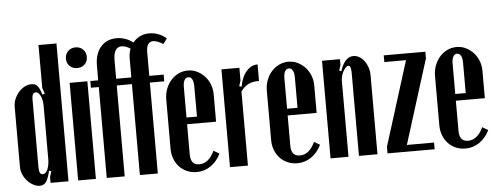

<svg xmlns="http://www.w3.org/2000/svg" viewBox="-48 -835 2512 970"><g transform="rotate(-5 1207.5 -349.5)"><path d="M182 -58 171 -62Q161 -21 149.5 -5.5Q138 10 119 10Q102 10 85 1Q68 -8 55 -22.5Q42 -37 34 -55.5Q26 -74 26 -93V-398Q26 -419 34 -438Q42 -457 55 -472Q68 -487 85 -496Q102 -505 121 -505Q140 -505 150.5 -492.5Q161 -480 171 -448L183 -452L173 -481V-699H264V0H173V-30ZM172 -391Q172 -421 162 -441.5Q152 -462 138 -462Q119 -462 119 -429V-83Q119 -47 138 -47Q153 -47 162.5 -68.5Q172 -90 172 -122Z M305 -618Q305 -641 320 -656Q335 -671 358 -671Q381 -671 396 -656Q411 -641 411 -618Q411 -595 396 -580.5Q381 -566 358 -566Q335 -566 320 -580.5Q305 -595 305 -618ZM403 -495V0H313V-495Z M626 0V-461H549V0H458V-461H418V-495H458V-570Q458 -629 488 -664Q518 -699 569 -699Q614 -699 652 -670Q685 -709 735 -709Q783 -709 822 -676L802 -649Q772 -668 752 -668Q717 -668 717 -615V-495H790V-461H717V0ZM549 -495H626V-593Q626 -618 635 -640Q611 -656 591 -656Q549 -656 549 -588Z M792 -369Q792 -397 801.5 -422Q811 -447 827.5 -465.5Q844 -484 866 -494.5Q888 -505 913 -505Q938 -505 959.5 -494.5Q981 -484 997.5 -466.5Q1014 -449 1023.5 -425Q1033 -401 1033 -374V-235H886V-82Q886 -28 930 -28Q978 -28 1007 -90L1036 -73Q1017 -34 985 -12Q953 10 914 10Q888 10 865.5 0.5Q843 -9 826.5 -26.5Q810 -44 801 -67.5Q792 -91 792 -118ZM939 -269V-424Q939 -446 932 -458.5Q925 -471 912 -471Q900 -471 893 -458.5Q886 -446 886 -424V-269Z M1174 -496V-432L1165 -403L1177 -400Q1185 -448 1209.5 -476.5Q1234 -505 1267 -505V-421Q1234 -422 1211 -409.5Q1188 -397 1174 -375V0H1083V-496Z M1302 -369Q1302 -397 1311.5 -422Q1321 -447 1337.5 -465.5Q1354 -484 1376 -494.5Q1398 -505 1423 -505Q1448 -505 1469.5 -494.5Q1491 -484 1507.5 -466.5Q1524 -449 1533.5 -425Q1543 -401 1543 -374V-235H1396V-82Q1396 -28 1440 -28Q1488 -28 1517 -90L1546 -73Q1527 -34 1495 -12Q1463 10 1424 10Q1398 10 1375.5 0.5Q1353 -9 1336.5 -26.5Q1320 -44 1311 -67.5Q1302 -91 1302 -118ZM1449 -269V-424Q1449 -446 1442 -458.5Q1435 -471 1422 -471Q1410 -471 1403 -458.5Q1396 -446 1396 -424V-269Z M1686 -434Q1708 -505 1753 -505Q1768 -505 1782.5 -496.5Q1797 -488 1807.5 -474Q1818 -460 1824.5 -441Q1831 -422 1831 -401V0H1737V-422Q1737 -458 1723 -458Q1717 -458 1710 -451Q1703 -444 1697 -433.5Q1691 -423 1687.5 -410Q1684 -397 1684 -385V0H1593V-495H1684V-465L1675 -438Z M1882 0V-34L2016 -461H1906V-495H2117V-461L1983 -34H2121V0Z M2155 -369Q2155 -397 2164.5 -422Q2174 -447 2190.5 -465.5Q2207 -484 2229 -494.5Q2251 -505 2276 -505Q2301 -505 2322.5 -494.5Q2344 -484 2360.5 -466.5Q2377 -449 2386.5 -425Q2396 -401 2396 -374V-235H2249V-82Q2249 -28 2293 -28Q2341 -28 2370 -90L2399 -73Q2380 -34 2348 -12Q2316 10 2277 10Q2251 10 2228.5 0.5Q2206 -9 2189.5 -26.5Q2173 -44 2164 -67.5Q2155 -91 2155 -118ZM2302 -269V-424Q2302 -446 2295 -458.5Q2288 -471 2275 -471Q2263 -471 2256 -458.5Q2249 -446 2249 -424V-269Z"/></g></svg>

Font: Moniqa ExtBd Cond Paragraph
Style: Regular
Weight: 800
Width: 3
Designer: Rajesh Rajput
Foundry: Rajesh Rajput
Version: Version 1.000